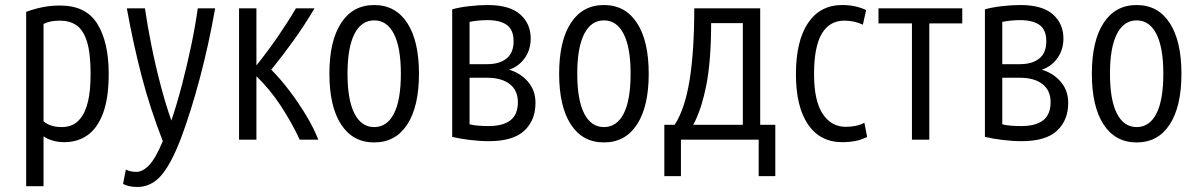

<svg xmlns="http://www.w3.org/2000/svg" viewBox="-20 -555 4769 763"><path d="M84 185V-508Q117 -520 149.5 -526.5Q182 -533 219 -533Q322 -533 367 -460Q412 -387 412 -262Q412 -165 389.5 -105Q367 -45 327.5 -17.5Q288 10 236 10Q211 10 189 3.5Q167 -3 153 -13V185ZM227 -50Q247 -50 266.5 -58Q286 -66 303 -88.5Q320 -111 330 -153Q340 -195 340 -262Q340 -344 325.5 -390Q311 -436 284 -454.5Q257 -473 218 -473Q179 -473 153 -460V-73Q179 -50 227 -50Z M526 188Q507 188 492.5 184.5Q478 181 469 176L480 119Q490 124 501 126Q512 128 522 128Q547 128 572.5 101.5Q598 75 627 6Q576 -125 542.5 -254Q509 -383 484 -522H556Q566 -452 582.5 -370.5Q599 -289 619.5 -212Q640 -135 661 -76Q683 -141 703 -217.5Q723 -294 739.5 -372.5Q756 -451 766 -522H835Q810 -380 775 -247.5Q740 -115 699 -5Q659 99 619.5 143.5Q580 188 526 188Z M930 0V-522H999V-295Q1044 -351 1084.5 -410Q1125 -469 1156 -522H1230Q1191 -456 1148 -396Q1105 -336 1058 -278Q1095 -241 1130.5 -194Q1166 -147 1196 -97.5Q1226 -48 1245 0H1171Q1140 -67 1096.5 -133.5Q1053 -200 999 -252V0Z M1467 11Q1382 11 1335.5 -60.5Q1289 -132 1289 -262Q1289 -392 1335.5 -463.5Q1382 -535 1467 -535Q1552 -535 1598.5 -463.5Q1645 -392 1645 -262Q1645 -132 1598.5 -60.5Q1552 11 1467 11ZM1467 -50Q1518 -50 1545.5 -103.5Q1573 -157 1573 -262Q1573 -366 1545.5 -420Q1518 -474 1467 -474Q1416 -474 1388.5 -420Q1361 -366 1361 -262Q1361 -158 1388.5 -104Q1416 -50 1467 -50Z M1923 6Q1886 6 1846 1Q1806 -4 1777 -11V-518Q1806 -526 1844.5 -530.5Q1883 -535 1918 -535Q2005 -535 2047 -498Q2089 -461 2089 -402Q2089 -358 2065.5 -324.5Q2042 -291 2003 -278Q2048 -265 2078 -230.5Q2108 -196 2108 -146Q2108 -77 2063.5 -35.5Q2019 6 1923 6ZM1846 -300H1916Q1965 -300 1993 -322.5Q2021 -345 2021 -391Q2021 -436 1994.5 -455.5Q1968 -475 1917 -475Q1898 -475 1879 -473Q1860 -471 1846 -468ZM1921 -54Q1979 -54 2008.5 -77Q2038 -100 2038 -149Q2038 -196 2005.5 -221Q1973 -246 1917 -246H1846V-61Q1861 -57 1881.5 -55.5Q1902 -54 1921 -54Z M2380 11Q2295 11 2248.5 -60.5Q2202 -132 2202 -262Q2202 -392 2248.5 -463.5Q2295 -535 2380 -535Q2465 -535 2511.5 -463.5Q2558 -392 2558 -262Q2558 -132 2511.5 -60.5Q2465 11 2380 11ZM2380 -50Q2431 -50 2458.5 -103.5Q2486 -157 2486 -262Q2486 -366 2458.5 -420Q2431 -474 2380 -474Q2329 -474 2301.5 -420Q2274 -366 2274 -262Q2274 -158 2301.5 -104Q2329 -50 2380 -50Z M2620 145V-59H2661Q2702 -122 2720.5 -237Q2739 -352 2739 -522H3001V-59H3061V145H2995V0H2686V145ZM2735 -59H2932V-463H2806Q2806 -312 2786.5 -215Q2767 -118 2735 -59Z M3327 10Q3239 10 3191 -60.5Q3143 -131 3143 -260Q3143 -392 3191 -463.5Q3239 -535 3327 -535Q3380 -535 3422 -515L3409 -457Q3375 -473 3335 -473Q3277 -473 3246 -421.5Q3215 -370 3215 -260Q3215 -155 3249 -103Q3283 -51 3341 -51Q3361 -51 3379 -54.5Q3397 -58 3415 -67L3426 -11Q3405 0 3380.5 5Q3356 10 3327 10Z M3604 0V-462H3471V-522H3804V-462H3673V0Z M4040 6Q4003 6 3963 1Q3923 -4 3894 -11V-518Q3923 -526 3961.5 -530.5Q4000 -535 4035 -535Q4122 -535 4164 -498Q4206 -461 4206 -402Q4206 -358 4182.5 -324.5Q4159 -291 4120 -278Q4165 -265 4195 -230.5Q4225 -196 4225 -146Q4225 -77 4180.5 -35.5Q4136 6 4040 6ZM3963 -300H4033Q4082 -300 4110 -322.5Q4138 -345 4138 -391Q4138 -436 4111.5 -455.5Q4085 -475 4034 -475Q4015 -475 3996 -473Q3977 -471 3963 -468ZM4038 -54Q4096 -54 4125.5 -77Q4155 -100 4155 -149Q4155 -196 4122.5 -221Q4090 -246 4034 -246H3963V-61Q3978 -57 3998.5 -55.5Q4019 -54 4038 -54Z M4497 11Q4412 11 4365.5 -60.5Q4319 -132 4319 -262Q4319 -392 4365.5 -463.5Q4412 -535 4497 -535Q4582 -535 4628.5 -463.5Q4675 -392 4675 -262Q4675 -132 4628.5 -60.5Q4582 11 4497 11ZM4497 -50Q4548 -50 4575.5 -103.5Q4603 -157 4603 -262Q4603 -366 4575.5 -420Q4548 -474 4497 -474Q4446 -474 4418.5 -420Q4391 -366 4391 -262Q4391 -158 4418.5 -104Q4446 -50 4497 -50Z"/></svg>

Font: Ubuntu Sans Condensed
Style: Regular
Weight: 400
Width: 3
Designer: Dalton Maag Ltd
Foundry: Dalton Maag Ltd
Version: Version 1.006; ttfautohint (v1.8.4.7-5d5b)